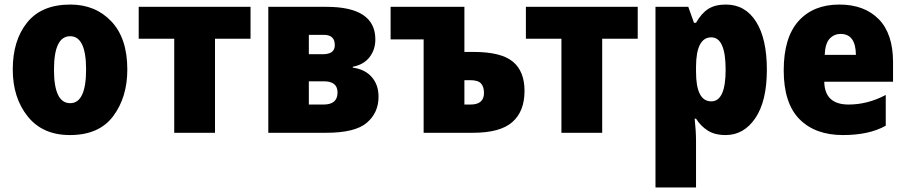

<svg xmlns="http://www.w3.org/2000/svg" viewBox="-20 -583 3976 843"><path d="M289 -563Q163 -563 99.5 -484.5Q36 -406 36 -278Q36 -154 101.5 -72Q167 10 287 10Q415 10 477 -73Q539 -156 539 -278Q539 -415 469 -489Q399 -563 289 -563ZM288 -424Q358 -424 358 -278Q358 -130 288 -130Q217 -130 217 -277Q217 -424 288 -424Z M1080 -553H589V-413H745V0H924V-413H1080Z M1413 -553H1158V0H1412Q1539 0 1590.5 -44Q1642 -88 1642 -158Q1642 -211 1612 -245Q1582 -279 1529 -286V-290Q1577 -299 1602.5 -332Q1628 -365 1628 -410Q1628 -553 1413 -553ZM1398 -345H1336V-430H1402Q1450 -430 1450 -385Q1450 -345 1398 -345ZM1401 -124H1336V-226H1402Q1462 -226 1462 -177Q1462 -124 1401 -124Z M1695 -553V-410H1840V0H2057Q2176 0 2229.5 -47Q2283 -94 2283 -184Q2283 -270 2231.5 -312.5Q2180 -355 2059 -355H2019V-553ZM2105 -175Q2105 -124 2046 -124H2019V-231H2044Q2079 -231 2092 -216.5Q2105 -202 2105 -175Z M2780 -553H2289V-413H2445V0H2624V-413H2780Z M3166 -277Q3166 -138 3103 -138Q3036 -138 3036 -268V-291Q3037 -419 3103 -419Q3166 -419 3166 -277ZM3036 -483H3027L3002 -553H2858V240H3036V37Q3036 15 3034.5 -9.5Q3033 -34 3030 -62H3036Q3056 -30 3087 -10Q3118 10 3166 10Q3246 10 3296.5 -64.5Q3347 -139 3347 -277Q3347 -413 3299.5 -488Q3252 -563 3167 -563Q3120 -563 3090 -544Q3060 -525 3036 -483Z M3421 -274Q3421 -130 3490 -60Q3559 10 3681 10Q3796 10 3869 -31V-166Q3789 -124 3706 -124Q3601 -124 3599 -224H3901V-310Q3901 -435 3838 -499Q3775 -563 3665 -563Q3551 -563 3486 -490.5Q3421 -418 3421 -274ZM3738 -342H3601Q3603 -392 3622.5 -413Q3642 -434 3671 -434Q3737 -434 3738 -342Z"/></svg>

Font: Noto Sans UI SemiCondensed Black
Style: Regular
Weight: 900
Width: 4
Designer: Monotype Design Team
Foundry: Monotype Imaging Inc.
Version: 1.001